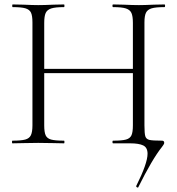

<svg xmlns="http://www.w3.org/2000/svg" viewBox="-20 -645 798 864"><path d="M600 199Q597 199 594.5 196.5Q592 194 593 192Q644 90 644 47Q644 19 624.5 9.5Q605 0 566 0H489Q486 0 486 -6Q486 -12 489 -12Q529 -12 547 -17Q565 -22 571.5 -36Q578 -50 578 -81V-542Q578 -572 571.5 -586.5Q565 -601 546.5 -607Q528 -613 489 -613Q486 -613 486 -619Q486 -625 489 -625L536 -624Q578 -622 605 -622Q630 -622 672 -624L720 -625Q723 -625 723 -619Q723 -613 720 -613Q681 -613 662.5 -607.5Q644 -602 637 -588Q630 -574 630 -544V-81Q630 -44 634 -31.5Q638 -19 652 -15.5Q666 -12 709 -12Q719 -12 719 -2Q719 2 715 7.5Q711 13 709 16Q665 71 602 198Q602 199 600 199ZM36 -12Q75 -12 93.5 -17Q112 -22 119 -36.5Q126 -51 126 -81V-544Q126 -574 119.5 -588Q113 -602 94.5 -607.5Q76 -613 37 -613Q35 -613 35 -619Q35 -625 37 -625L86 -624Q128 -622 152 -622Q179 -622 221 -624L268 -625Q270 -625 270 -619Q270 -613 268 -613Q229 -613 210.5 -607Q192 -601 185.5 -586.5Q179 -572 179 -542V-81Q179 -50 185.5 -36Q192 -22 210 -17Q228 -12 268 -12Q270 -12 270 -6Q270 0 268 0Q238 0 220 -1L152 -2L86 -1Q68 0 36 0Q34 0 34 -6Q34 -12 36 -12ZM150 -335H600V-316H150Z"/></svg>

Font: Cormorant Unicase Light
Style: Regular
Weight: 300
Designer: Christian Thalmann (Catharsis Fonts)
Foundry: Catharsis Fonts
Version: Version 4.000